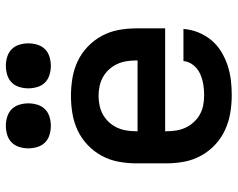

<svg xmlns="http://www.w3.org/2000/svg" viewBox="-96 -688 793 640"><g transform="rotate(-90 300.0 -368.5)"><path d="M303 8Q273 8 243 3Q213 -2 186 -14.5Q159 -27 137 -47.5Q115 -68 100.5 -94.5Q86 -121 80.5 -150.5Q75 -180 75 -210V-310Q75 -340 80.5 -369.5Q86 -399 100 -425Q114 -451 136 -472Q158 -493 184.5 -505.5Q211 -518 240.5 -523Q270 -528 300 -528Q330 -528 359.5 -523Q389 -518 415.5 -505.5Q442 -493 464 -472Q486 -451 500 -425Q514 -399 519.5 -369.5Q525 -340 525 -310V-214H182V-210Q182 -193 184.5 -177Q187 -161 194 -146Q201 -131 212.5 -118.5Q224 -106 238.5 -98Q253 -90 269.5 -87Q286 -84 303 -84Q321 -84 339 -87Q357 -90 373.5 -97.5Q390 -105 402 -119.5Q414 -134 416 -153H523Q521 -127 511.5 -103.5Q502 -80 486 -60.5Q470 -41 448 -27.5Q426 -14 402 -6Q378 2 353 5Q328 8 303 8ZM418 -306V-310Q418 -326 415.5 -342.5Q413 -359 406 -374Q399 -389 388 -401Q377 -413 363 -421Q349 -429 332.5 -432.5Q316 -436 300 -436Q284 -436 267.5 -432.5Q251 -429 237 -421Q223 -413 212 -401Q201 -389 194 -374Q187 -359 184.5 -342.5Q182 -326 182 -310V-306ZM400 -595Q385 -595 370 -599.5Q355 -604 344.5 -614.5Q334 -625 329.5 -640Q325 -655 325 -670Q325 -685 329.5 -700Q334 -715 344.5 -725.5Q355 -736 370 -740.5Q385 -745 400 -745Q415 -745 430 -740.5Q445 -736 455.5 -725.5Q466 -715 470.5 -700Q475 -685 475 -670Q475 -655 470.5 -640Q466 -625 455.5 -614.5Q445 -604 430 -599.5Q415 -595 400 -595ZM200 -595Q185 -595 170 -599.5Q155 -604 144.5 -614.5Q134 -625 129.5 -640Q125 -655 125 -670Q125 -685 129.5 -700Q134 -715 144.5 -725.5Q155 -736 170 -740.5Q185 -745 200 -745Q215 -745 230 -740.5Q245 -736 255.5 -725.5Q266 -715 270.5 -700Q275 -685 275 -670Q275 -655 270.5 -640Q266 -625 255.5 -614.5Q245 -604 230 -599.5Q215 -595 200 -595Z"/></g></svg>

Font: Iosevka Custom SmBdEx
Style: Regular
Weight: 600
Width: 7
Monospace: yes
Designer: Belleve Invis
Foundry: Belleve Invis
Version: Version 11.2.4; ttfautohint (v1.8.4)